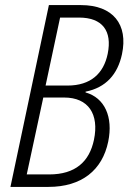

<svg xmlns="http://www.w3.org/2000/svg" viewBox="-20 -734 505 754"><path d="M21 0H170C301 0 382 -66 405 -178C425 -275 391 -350 316 -371V-374C396 -390 442 -442 459 -521C484 -638 424 -714 298 -714H172ZM159 -398 216 -665H290C383 -665 421 -612 403 -523C387 -445 336 -398 245 -398ZM85 -49 150 -351H232C327 -351 370 -286 349 -185C331 -99 276 -49 173 -49Z"/></svg>

Font: Noto Sans Condensed Light
Style: Italic
Weight: 300
Width: 3
Italic angle: -12°
Designer: Monotype Design Team
Foundry: Monotype Imaging Inc.
Version: Version 2.013